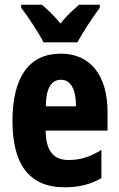

<svg xmlns="http://www.w3.org/2000/svg" viewBox="-20 -852 505 816"><path d="M165 -672H309C330 -712 375 -780 404 -819V-832H316C294 -812 265 -788 237 -752C210 -786 179 -814 158 -832H70V-819C98 -783 147 -709 165 -672ZM238 -624C103 -624 33 -523 33 -338C33 -160 99 -56 255 -56C314 -56 365 -68 411 -95V-215C361 -184 320 -172 271 -172C207 -172 175 -211 174 -297H437V-376C437 -531 365 -624 238 -624ZM239 -513C280 -513 303 -474 303 -400H175C175 -483 202 -513 239 -513Z"/></svg>

Font: Noto Sans Malayalam UI ExtraCondensed ExtraBold
Style: Regular
Weight: 800
Width: 2
Designer: Jelle Bosma - Monotype Design Team
Foundry: Monotype Imaging Inc.
Version: Version 2.104